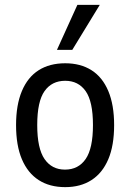

<svg xmlns="http://www.w3.org/2000/svg" viewBox="-20 -760 535 789"><path d="M248 9Q184 9 139 -20Q94 -49 70 -105.5Q46 -162 46 -246Q46 -329 70 -386Q94 -443 139 -471.5Q184 -500 248 -500Q311 -500 356 -471.5Q401 -443 425 -386Q449 -329 449 -246Q449 -162 425 -105.5Q401 -49 356 -20Q311 9 248 9ZM247 -63Q302 -63 332 -106.5Q362 -150 362 -246Q362 -343 332 -385.5Q302 -428 248 -428Q193 -428 163 -385.5Q133 -343 133 -246Q133 -150 163 -106.5Q193 -63 247 -63ZM214 -555 298 -740H390L277 -555Z"/></svg>

Font: Nunito Sans 10pt Condensed Medium
Style: Regular
Weight: 500
Width: 3
Designer: Vernon Adams
Foundry: Vernon Adams
Version: Version 3.101;gftools[0.9.27]